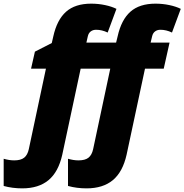

<svg xmlns="http://www.w3.org/2000/svg" viewBox="-126 -785 1004 1045"><path d="M345.2 240.2Q291.5 240.2 244.1 227.1V79.1Q274.9 87.9 300.8 87.9Q337.4 87.9 355.7 73.2Q374 58.6 380.9 26.9L474.1 -411.1H313L212.9 57.1Q191.9 150.9 137.9 195.6Q84 240.2 -4.9 240.2Q-58.6 240.2 -106 227.1V79.1Q-75.2 87.9 -48.8 87.9Q-12.7 87.9 5.6 73.2Q23.9 58.6 30.8 26.9L124 -411.1H43L64 -503.9L155.8 -550.8L164.1 -586.9Q184.1 -677.2 233.6 -721.2Q283.2 -765.1 370.1 -765.1Q409.2 -765.1 445.8 -757.3Q482.4 -749.5 507.8 -736.8L460 -607.9Q428.7 -623 397 -623Q379.9 -623 367.9 -614Q356 -605 352.1 -587.9L344.2 -553.2H505.9L514.2 -586.9Q534.2 -677.2 583.7 -721.2Q633.3 -765.1 720.2 -765.1Q759.3 -765.1 795.9 -757.3Q832.5 -749.5 857.9 -736.8L810.1 -607.9Q778.8 -623 747.1 -623Q730 -623 718 -614Q706.1 -605 702.1 -587.9L693.8 -553.2H796.9L765.1 -411.1H663.1L563 57.1Q542 150.9 488 195.6Q434.1 240.2 345.2 240.2Z"/></svg>

Font: Open Sans Extrabold
Style: Italic
Weight: 800
Italic angle: -12°
Foundry: Ascender Corporation
Version: Version 1.10